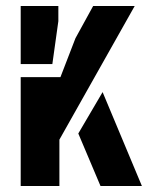

<svg xmlns="http://www.w3.org/2000/svg" viewBox="-20 -620 523 640"><path d="M49 0V-363H181.5L231.5 -492.5L290.5 -600H429L178 -154.5V0ZM49 -406.5V-600H174.5V-549.5L154.5 -406.5ZM241 -175 322 -313 453 0H315Z"/></svg>

Font: Big Shoulders Stencil Text Thin ExtraBold
Style: Regular
Weight: 800
Version: Version 2.001